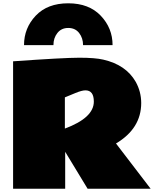

<svg xmlns="http://www.w3.org/2000/svg" viewBox="-20 -1155 976 1175"><path d="M488.3 -878.9Q488.3 -921.9 464.4 -952.9Q440.4 -983.9 397.9 -983.9Q355.5 -983.9 331.3 -953.1Q307.1 -922.4 307.1 -880.4Q307.1 -879.9 307.1 -878.9H127Q127 -983.4 198.7 -1059.1Q270.5 -1134.8 397.5 -1134.8Q524.4 -1134.8 596.7 -1058.8Q668.9 -982.9 668.9 -878.9ZM844.2 -524.9Q844.2 -368.7 689.9 -276.9L901.9 0H516.1L378.9 -226.1V0H60.1V-779.8Q369.6 -801.8 465.8 -801.8Q562 -801.8 612.3 -790Q751 -758.3 810.5 -654.3Q843.8 -594.7 844.2 -524.9ZM554.2 -533.2Q554.2 -602.1 502.9 -602.1Q481 -602.1 441.9 -585.9L377 -559.1V-368.2Q554.2 -434.1 554.2 -533.2Z"/></svg>

Font: Fz Rammetto One
Style: Regular
Weight: 400
Designer: Vernon Adams
Foundry: Vernon Adams
Version: Vit hóa bi c Thuy @ FontZin.Com